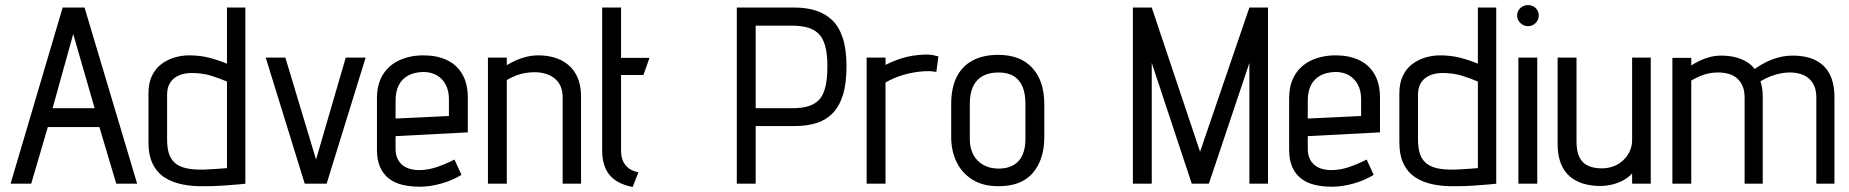

<svg xmlns="http://www.w3.org/2000/svg" viewBox="-20 -730 7346 763"><path d="M525 0 316 -700H229L22 0H104L170 -225H375L442 0ZM189 -300 271 -595 356 -300Z M955 0V-700H882V-477Q848 -491 811.5 -500.5Q775 -510 731 -510Q702 -510 673.5 -501.5Q645 -493 621.5 -475.5Q598 -458 584 -429Q570 -400 570 -359V-165Q570 -113 587 -78.5Q604 -44 634.5 -24.5Q665 -5 705.5 3Q746 11 792 10Q808 10 827.5 9.5Q847 9 867.5 7.5Q888 6 906 4.5Q924 3 937 2Q950 1 955 0ZM882 -406V-62Q882 -62 877 -61.5Q872 -61 863.5 -60.5Q855 -60 843.5 -59Q832 -58 818.5 -57.5Q805 -57 791 -56Q746 -55 717.5 -62Q689 -69 673 -84.5Q657 -100 650.5 -122.5Q644 -145 644 -176V-352Q644 -380 654 -397.5Q664 -415 679 -424Q694 -433 710 -436.5Q726 -440 739 -440Q783 -440 817.5 -429.5Q852 -419 882 -406Z M1036 -501 1191 0H1278L1433 -501H1354L1236 -96L1114 -501Z M1552 -139V-189L1839 -204V-342Q1839 -398 1817 -435.5Q1795 -473 1755.5 -491.5Q1716 -510 1663 -510Q1610 -510 1568 -491Q1526 -472 1502 -434Q1478 -396 1478 -339V-134Q1478 -94 1490.5 -66Q1503 -38 1525.5 -20.5Q1548 -3 1579.5 4.5Q1611 12 1648 12Q1689 12 1733.5 -0.5Q1778 -13 1814 -35L1786 -96Q1751 -78 1715.5 -66Q1680 -54 1646 -54Q1626 -54 1608.5 -59Q1591 -64 1578.5 -74.5Q1566 -85 1559 -101Q1552 -117 1552 -139ZM1764 -337V-269L1552 -259V-330Q1552 -366 1564.5 -391Q1577 -416 1601.5 -429.5Q1626 -443 1662 -444Q1694 -444 1717 -430Q1740 -416 1752 -392Q1764 -368 1764 -337Z M2216 -342V0H2289V-345Q2289 -380 2281 -406Q2273 -432 2258 -451.5Q2243 -471 2222 -484Q2201 -497 2175 -503.5Q2149 -510 2119 -510Q2096 -510 2073 -504.5Q2050 -499 2030 -490Q2010 -481 1994 -471V-501H1919V0H1994V-412Q2013 -423 2031 -430Q2049 -437 2067.5 -440Q2086 -443 2105 -443Q2127 -443 2146.5 -437.5Q2166 -432 2182 -420Q2198 -408 2207 -389Q2216 -370 2216 -342Z M2448 -132V-432H2537L2561 -500H2448V-700H2373V-132Q2373 -70 2402.5 -34.5Q2432 1 2494 13L2517 -45Q2494 -50 2479 -61Q2464 -72 2456 -89.5Q2448 -107 2448 -132Z M3138 -700H2908V0H2983V-229H3138Q3185 -229 3223 -240.5Q3261 -252 3288 -279Q3315 -306 3329.5 -352Q3344 -398 3344 -467Q3344 -534 3329 -579.5Q3314 -625 3286 -651Q3258 -677 3220.5 -688.5Q3183 -700 3138 -700ZM2983 -300V-628H3128Q3160 -628 3186 -621.5Q3212 -615 3230.5 -598.5Q3249 -582 3258.5 -550Q3268 -518 3268 -467Q3268 -412 3258.5 -378.5Q3249 -345 3230 -328.5Q3211 -312 3185.5 -306Q3160 -300 3128 -300Z M3701 -444 3709 -506Q3703 -508 3687.5 -511Q3672 -514 3652 -513Q3606 -511 3569 -500Q3532 -489 3499 -472V-501H3424V0H3499V-402Q3514 -411 3532.5 -419Q3551 -427 3572 -433Q3593 -439 3614.5 -442.5Q3636 -446 3655 -447Q3676 -448 3688.5 -446Q3701 -444 3701 -444Z M4130 -185V-316Q4130 -408 4082.5 -460Q4035 -512 3947 -512Q3887 -512 3845 -489.5Q3803 -467 3781.5 -423.5Q3760 -380 3760 -316V-185Q3760 -132 3780.5 -88Q3801 -44 3843 -17Q3885 10 3948 10Q4040 10 4085 -43.5Q4130 -97 4130 -185ZM4055 -318V-176Q4055 -141 4043.5 -114.5Q4032 -88 4008 -74Q3984 -60 3948 -60Q3913 -60 3887 -75Q3861 -90 3847.5 -116Q3834 -142 3834 -176V-318Q3834 -359 3847 -386.5Q3860 -414 3885.5 -428Q3911 -442 3948 -442Q3985 -442 4008.5 -427.5Q4032 -413 4043.5 -385.5Q4055 -358 4055 -318Z M4557 -700H4482V0H4557V-480L4716 0H4784L4945 -480V0H5019V-700H4945L4749 -127Z M5177 -139V-189L5464 -204V-342Q5464 -398 5442 -435.5Q5420 -473 5380.5 -491.5Q5341 -510 5288 -510Q5235 -510 5193 -491Q5151 -472 5127 -434Q5103 -396 5103 -339V-134Q5103 -94 5115.5 -66Q5128 -38 5150.5 -20.5Q5173 -3 5204.5 4.5Q5236 12 5273 12Q5314 12 5358.5 -0.5Q5403 -13 5439 -35L5411 -96Q5376 -78 5340.5 -66Q5305 -54 5271 -54Q5251 -54 5233.5 -59Q5216 -64 5203.5 -74.5Q5191 -85 5184 -101Q5177 -117 5177 -139ZM5389 -337V-269L5177 -259V-330Q5177 -366 5189.5 -391Q5202 -416 5226.5 -429.5Q5251 -443 5287 -444Q5319 -444 5342 -430Q5365 -416 5377 -392Q5389 -368 5389 -337Z M5926 0V-700H5853V-477Q5819 -491 5782.5 -500.5Q5746 -510 5702 -510Q5673 -510 5644.5 -501.5Q5616 -493 5592.5 -475.5Q5569 -458 5555 -429Q5541 -400 5541 -359V-165Q5541 -113 5558 -78.5Q5575 -44 5605.5 -24.5Q5636 -5 5676.5 3Q5717 11 5763 10Q5779 10 5798.5 9.5Q5818 9 5838.5 7.5Q5859 6 5877 4.5Q5895 3 5908 2Q5921 1 5926 0ZM5853 -406V-62Q5853 -62 5848 -61.5Q5843 -61 5834.5 -60.5Q5826 -60 5814.5 -59Q5803 -58 5789.5 -57.5Q5776 -57 5762 -56Q5717 -55 5688.5 -62Q5660 -69 5644 -84.5Q5628 -100 5621.5 -122.5Q5615 -145 5615 -176V-352Q5615 -380 5625 -397.5Q5635 -415 5650 -424Q5665 -433 5681 -436.5Q5697 -440 5710 -440Q5754 -440 5788.5 -429.5Q5823 -419 5853 -406Z M6014 0H6089V-501H6014ZM6052 -710Q6035 -710 6022 -698Q6009 -686 6009 -668Q6009 -651 6022 -638.5Q6035 -626 6052 -626Q6070 -626 6082.5 -638.5Q6095 -651 6095 -668Q6095 -686 6082.5 -698Q6070 -710 6052 -710Z M6466 -41V0H6540V-501H6466V-174Q6466 -150 6457 -130Q6448 -110 6431.5 -94Q6415 -78 6393 -69.5Q6371 -61 6345 -61Q6313 -61 6290.5 -71.5Q6268 -82 6256.5 -105.5Q6245 -129 6245 -167V-501H6170V-157Q6170 -122 6178 -94.5Q6186 -67 6201 -47.5Q6216 -28 6237 -15.5Q6258 -3 6284 3Q6310 9 6340 9Q6364 9 6388 3Q6412 -3 6432.5 -14.5Q6453 -26 6466 -41Z M7198 -342V0H7270V-344Q7270 -387 7258.5 -418.5Q7247 -450 7225 -470Q7203 -490 7173 -499.5Q7143 -509 7105 -509Q7076 -509 7049 -502Q7022 -495 6998 -483Q6974 -471 6953 -456Q6939 -474 6919 -485.5Q6899 -497 6874.5 -503Q6850 -509 6820 -509Q6797 -509 6775.5 -503.5Q6754 -498 6735.5 -489Q6717 -480 6701 -470V-500H6626V0H6701V-410Q6720 -421 6737 -428Q6754 -435 6771 -438.5Q6788 -442 6807 -442Q6829 -442 6848 -437Q6867 -432 6881.5 -420Q6896 -408 6904.5 -389Q6913 -370 6913 -342V0H6985V-344Q6985 -362 6983 -377.5Q6981 -393 6976 -407Q6998 -420 7018 -427.5Q7038 -435 7057 -438.5Q7076 -442 7091 -442Q7113 -442 7132 -437Q7151 -432 7166 -420Q7181 -408 7189.5 -389Q7198 -370 7198 -342Z"/></svg>

Font: Advent Pro Medium
Style: Regular
Weight: 500
Designer: VivaRado, Andreas Kalpakidis
Foundry: VivaRado, Andreas Kalpakidis
Version: Version 3.000